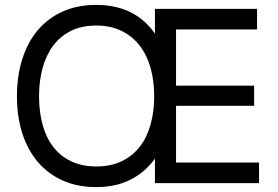

<svg xmlns="http://www.w3.org/2000/svg" viewBox="-20 -746 1132 782"><path d="M372 16Q295 16 235 -11Q175 -38 133.5 -87Q92 -136 70.5 -204Q49 -272 49 -354Q49 -436 70.5 -504.5Q92 -573 133 -622Q174 -671 234 -698.5Q294 -726 372 -726Q452 -726 512 -696Q572 -666 611 -609V-710H1027V-626H697V-397H1015V-315H697V-84H1035V0H611V-100Q572 -45 512 -14.5Q452 16 372 16ZM372 -68Q431 -68 475 -89Q519 -110 548.5 -147.5Q578 -185 593 -238Q608 -291 608 -354Q608 -416 593.5 -468.5Q579 -521 549.5 -559.5Q520 -598 475.5 -620Q431 -642 372 -642Q313 -642 269.5 -620.5Q226 -599 197 -560.5Q168 -522 153.5 -469Q139 -416 139 -354Q139 -291 153.5 -238Q168 -185 197 -147.5Q226 -110 270 -89Q314 -68 372 -68Z"/></svg>

Font: Geist
Style: Regular
Weight: 400
Designer: Basement.studio, Andrés Briganti, Mateo Zaragoza
Foundry: Basement.studio, Vercel, Andrés Briganti, Guido Ferreyra, Mateo Zaragoza
Version: Version 1.401